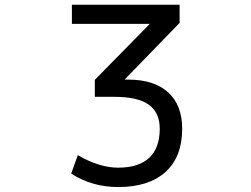

<svg xmlns="http://www.w3.org/2000/svg" viewBox="-20 -544 1040 794"><path d="M277.3 -445.3V-524.4H722.7V-449.2L495.1 -214.8H509.8Q617.2 -214.8 675.3 -162.1Q733.4 -109.4 733.4 -11.7Q733.4 104.5 664.6 167Q595.7 229.5 468.8 229.5Q360.4 229.5 274.4 173.8L301.8 97.7Q390.6 149.4 468.8 149.4Q552.7 149.4 596.7 108.9Q640.6 68.4 640.6 -11.7Q640.6 -78.1 595.7 -110.8Q550.8 -143.6 451.2 -143.6H372.1V-213.9L599.6 -445.3Z"/></svg>

Font: GenEi Gothic M Regular
Style: Regular
Weight: 400
Designer: o_tamon (Modified); [Source Han Sans]
Ryoko NISHIZUKA  (kana & ideographs); Paul D. Hunt (Latin, Greek & Cyrillic); Wenl
Version: Version 1.1a;Original Version 1.004